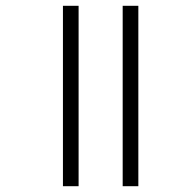

<svg xmlns="http://www.w3.org/2000/svg" viewBox="-20 -642 603 662"><path d="M403 0H457V-622H403ZM197 0H251V-622H197Z"/></svg>

Font: Noto Sans Gurmukhi Light
Style: Regular
Weight: 300
Designer: Jelle Bosma - Monotype Design Team
Foundry: Monotype Imaging Inc.
Version: Version 2.004